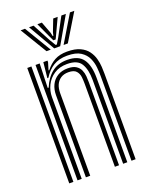

<svg xmlns="http://www.w3.org/2000/svg" viewBox="-146 -861 731 938"><g transform="rotate(-20 219.0 -392.0)"><path d="M371.5 0V-440.8Q371.5 -459.8 369.2 -485.1Q367 -510.5 356.1 -534.4Q345.2 -558.2 320.6 -574.1Q296 -590 251 -590Q208.5 -590 179.2 -572Q150 -554 128.5 -519.5H123.2L131.5 -600H153L153.2 -592L141.5 -553.2H145.5Q166.5 -580.2 192.8 -594.5Q219 -608.8 257.8 -608.8Q298.8 -608.8 324.6 -596.6Q350.5 -584.5 364.6 -565Q378.8 -545.5 384.8 -523.2Q390.8 -501 391.9 -480.1Q393 -459.2 393 -444.8V0ZM48 0V-600H69.5V0ZM134.5 0V-427Q134.5 -456.8 145.8 -480.1Q157 -503.5 178.9 -517.1Q200.8 -530.8 232 -530.8Q260 -530.8 275.4 -520.8Q290.8 -510.8 297.5 -495.4Q304.2 -480 305.5 -463.2Q306.8 -446.5 306.8 -432.5V0H285.2V-431.2Q285.2 -447.2 283.4 -466Q281.5 -484.8 269.8 -498.2Q258 -511.8 228.8 -511.8Q205.8 -511.8 189.6 -501.4Q173.5 -491 165.2 -472.5Q157 -454 157 -429V0ZM91 0V-600H112.5L108.5 -474H113.5Q132 -519.8 164.4 -545.4Q196.8 -571 244.8 -570.5Q301.5 -570.2 325.6 -537.1Q349.8 -504 349.8 -439.2V0H328.2V-436.5Q328.2 -489 309.6 -520.4Q291 -551.8 237 -551.8Q196.5 -551.8 168.8 -533.2Q141 -514.8 126.9 -485.8Q112.8 -456.8 112.8 -425.2V0ZM80.5 -783.8H103L186.5 -644.8H164.5ZM124.2 -783.8H147.5L198.5 -688.5L217 -658.2H223L241.2 -688.5L292.2 -783.8H315.5L235.5 -644.8H204.5ZM167.5 -783.8H190.8L214.2 -721.8L218.2 -703.8H221.5L225.8 -721.8L249.8 -783.8H273L238.2 -709.2L226 -683.5H214L201.8 -709.2ZM336.8 -783.8H359.5L275.2 -644.8H253.2Z"/></g></svg>

Font: Big Shoulders Inline Display Thin
Style: Bold
Weight: 700
Version: Version 2.002